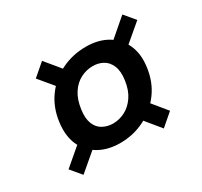

<svg xmlns="http://www.w3.org/2000/svg" viewBox="-98 -635 709 675"><g transform="rotate(-30 256.5 -298.0)"><path d="M234 -120Q183 -120 146.5 -141.5Q110 -163 93.5 -201Q77 -239 84 -291Q91 -346 121 -387.5Q151 -429 197 -451.5Q243 -474 297 -474Q347 -474 383 -453Q419 -432 436.5 -394Q454 -356 447 -305Q440 -249 409.5 -207.5Q379 -166 333 -143Q287 -120 234 -120ZM65 -88 29 -131 130 -217 171 -178ZM391 -88 323 -171 373 -214 441 -131ZM246 -192Q271 -192 294.5 -204Q318 -216 335 -241Q352 -266 357 -303Q362 -338 352.5 -360.5Q343 -383 324.5 -393Q306 -403 284 -403Q258 -403 234.5 -391Q211 -379 194.5 -354Q178 -329 173 -291Q168 -257 177 -234.5Q186 -212 205 -202Q224 -192 246 -192ZM158 -382 89 -465 139 -508 210 -422ZM396 -376 364 -421 465 -508 501 -465Z"/></g></svg>

Font: DM Sans 36pt Medium
Style: Italic
Weight: 500
Italic angle: -10°
Designer: Colophon Foundry, Jonny Pinhorn
Foundry: Colophon Foundry
Version: Version 4.004;gftools[0.9.30]